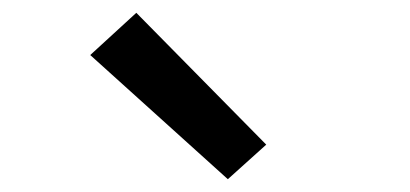

<svg xmlns="http://www.w3.org/2000/svg" viewBox="-20 -823 640 300"><path d="M336 -543 121 -737 193 -803 396 -597Z"/></svg>

Font: Zed Mono Medium Extended
Style: Regular
Weight: 500
Width: 7
Monospace: yes
Designer: Belleve Invis
Foundry: Belleve Invis
Version: Version 1.0.0; ttfautohint (v1.8.4)